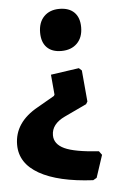

<svg xmlns="http://www.w3.org/2000/svg" viewBox="-70 -515 465 752"><g transform="rotate(-5 163.0 -139.0)"><path d="M186 -314Q149 -314 129 -334.5Q109 -355 109 -393Q109 -433 131.5 -456Q154 -479 192 -479Q230 -479 250.5 -458.5Q271 -438 271 -400Q271 -360 248 -337Q225 -314 186 -314ZM266 201Q129 194 55 152Q-19 110 -19 37Q-19 -51 75 -103L141 -141L144 -146L137 -225L248 -241L259 -231L270 -108L264 -98L177 -57Q124 -32 124 12Q124 47 163.5 65.5Q203 84 298 90L309 105L280 193Z"/></g></svg>

Font: Alegreya Sans ExtraBold
Style: Regular
Weight: 800
Designer: Juan Pablo del Peral
Foundry: Huerta Tipografica
Version: Version 2.007